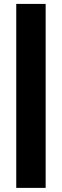

<svg xmlns="http://www.w3.org/2000/svg" viewBox="-20 -730 308 957"><path d="M207.5 206.5H61V-710.5H207.5Z"/></svg>

Font: Anek Telugu Medium ExtraBold
Style: Regular
Weight: 800
Version: Version 1.003